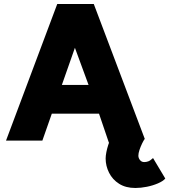

<svg xmlns="http://www.w3.org/2000/svg" viewBox="-20 -700 843 956"><path d="M531 -9Q525 3 519 21.5Q513 40 509.5 58Q506 76 506 89Q506 126 523 160Q540 194 573 215Q606 236 654 236Q681 236 711 230Q741 224 766.5 213Q792 202 803 189L742 87Q728 100 718 103.5Q708 107 698 107Q685 107 677 97Q669 87 669 75Q669 63 674.5 46.5Q680 30 687.5 14.5Q695 -1 701 -9ZM421 -277H288L353 -462ZM265 -680 10 0H191L238 -134H473L522 10L701 -8L447 -680Z"/></svg>

Font: Catamaran Black
Style: Regular
Weight: 900
Designer: Pria Ravichandran
Version: Version 2.000